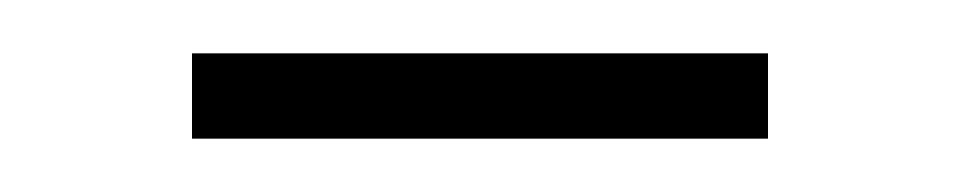

<svg xmlns="http://www.w3.org/2000/svg" viewBox="-20 -20 360 72"><path d="M52 32V0H268V32Z"/></svg>

Font: Foldit ExtraLight
Style: Regular
Weight: 250
Version: Version 1.003